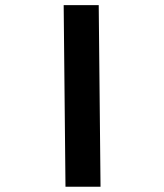

<svg xmlns="http://www.w3.org/2000/svg" viewBox="-20 -713 626 733"><path d="M230 0H363.8L356.9 -693.4H223.1Z"/></svg>

Font: Cascadia Mono NF
Style: Bold
Weight: 700
Monospace: yes
Designer: Aaron Bell
Foundry: Saja Typeworks
Version: Version 2404.023